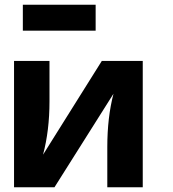

<svg xmlns="http://www.w3.org/2000/svg" viewBox="-20 -787 728 807"><path d="M39 0V-531H188V-360Q188 -239 161 -137L408 -531H580V0H431V-169Q431 -294 457 -393L209 0ZM76 -658V-767H382V-658Z"/></svg>

Font: Fix15 Mono
Style: Bold
Weight: 700
Designer: Carrois Corporate & Edenspiekermann AG
Foundry: Carrois Corporate GbR & Edenspiekermann AG
Version: Version 3.206